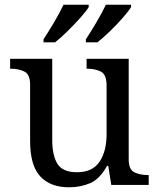

<svg xmlns="http://www.w3.org/2000/svg" viewBox="-20 -786 675 816"><path d="M273 10Q194 10 151 -36.5Q108 -83 108 -186V-426Q108 -470 83.5 -482Q59 -494 26 -494H23V-536H202V-191Q202 -126 224 -90Q246 -54 307 -54Q373 -54 403 -98.5Q433 -143 433 -216V-422Q433 -469 409 -481.5Q385 -494 351 -494H348V-536H527V-109Q527 -65 551.5 -53.5Q576 -42 609 -42H612V0H453L440 -81H435Q404 -25 363 -7.5Q322 10 273 10ZM345 -619Q366 -651 390 -691.5Q414 -732 430 -766H537V-756Q527 -739 501.5 -710Q476 -681 446.5 -652.5Q417 -624 394 -606H345ZM165 -619Q186 -651 210 -691.5Q234 -732 250 -766H357V-756Q347 -739 321 -710Q295 -681 266 -652.5Q237 -624 214 -606H165Z"/></svg>

Font: Noto Serif Toto
Style: Regular
Weight: 400
Designer: Monotype Design Team
Foundry: Monotype Imaging Inc.
Version: Version 2.001